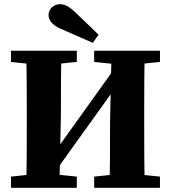

<svg xmlns="http://www.w3.org/2000/svg" viewBox="-20 -900 819 920"><path d="M32.7 0H348.1V-53.7L202.2 -68.7H172.8L32.7 -53.7V0ZM32.7 -603.3 172.8 -588.3H202.2L348.1 -603.3V-657H32.7V-603.3ZM105.3 0H264.6L271.8 -347C271.8 -452 271.8 -556 274.8 -657H105.3C108.3 -554 108.3 -450 108.3 -347V-310C108.3 -205 108.3 -101 105.3 0ZM231 -58.9 604.5 -579.5 548.2 -598.7 174.7 -77.2 231 -58.9ZM431.2 0H746.5V-53.7L602.8 -68.7H574.9L431.2 -53.7V0ZM431.2 -603.3 574.9 -588.3H602.8L746.5 -603.3V-657H431.2V-603.3ZM504.4 0H674C671 -103 671 -207 671 -310V-347C671 -452 671 -556 674 -657H514.6L507.4 -316.3C507.4 -205 507.4 -101 504.4 0ZM452.2 -733.7C415 -770.5 376.8 -806.6 341.2 -840.4C309.6 -870.6 290.4 -879.9 266.9 -879.9C235.4 -879.9 212.6 -854.6 212.6 -828.8C212.6 -810.1 222 -783.7 270.5 -762.3C322.8 -738.9 374.2 -716.6 424.8 -694.6L452.2 -733.7Z"/></svg>

Font: Source Serif Variable
Style: Regular
Weight: 389
Designer: Frank Grießhammer
Foundry: Adobe Systems Incorporated
Version: Version 3.001;hotconv 1.0.111;makeotfexe 2.5.65597